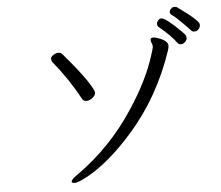

<svg xmlns="http://www.w3.org/2000/svg" viewBox="-56 -885 1112 964"><g transform="rotate(-5 500.0 -402.5)"><path d="M423 -427Q423 -413 407.5 -401Q392 -389 377 -389Q362 -389 356 -400Q298 -507 224 -597Q218 -605 218 -615Q218 -625 231 -633.5Q244 -642 257 -642Q270 -642 279 -630.5Q288 -619 308 -596Q395 -493 421 -436Q423 -430 423 -427ZM346 -9Q299 16 283 16Q267 16 267 9Q267 -2 296 -22Q474 -147 594 -333Q681 -466 718 -582Q732 -624 732 -632.5Q732 -641 728 -649.5Q724 -658 724 -665Q724 -677 738 -677Q748 -677 766 -670Q811 -654 811 -629Q811 -622 806 -605Q729 -377 580 -208Q458 -70 346 -9ZM786 -769Q809 -769 883 -695Q898 -680 901.5 -674Q905 -668 905 -659Q905 -650 895 -640.5Q885 -631 874.5 -631Q864 -631 857 -639Q834 -674 770 -727Q763 -733 763 -742.5Q763 -752 770.5 -760.5Q778 -769 786 -769ZM870 -818Q977 -742 977 -722Q977 -702 960 -692Q954 -689 945 -689Q936 -689 929 -697.5Q922 -706 890.5 -737.5Q859 -769 845.5 -778Q832 -787 832 -796Q832 -805 840 -813Q848 -821 856 -821Q864 -821 870 -818Z"/></g></svg>

Font: ToneOZ-Pinyin-WenKai-Regular
Style: Regular
Weight: 400
Designer: Fontworks Inc.
Foundry: ToneOZ
Version: Version 0.240331